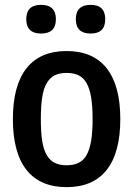

<svg xmlns="http://www.w3.org/2000/svg" viewBox="-20 -760 549 790"><path d="M149 -622Q88 -622 88 -681Q88 -740 149 -740Q210 -740 210 -681Q210 -622 149 -622ZM353 -622Q292 -622 292 -681Q292 -740 353 -740Q413 -740 413 -681Q413 -622 353 -622ZM254 10Q145 10 89 -61Q33 -132 33 -270Q33 -408 89 -479Q145 -550 254 -550Q363 -550 419 -479Q475 -408 475 -270Q475 -132 419 -61Q363 10 254 10ZM254 -80Q283 -80 303.5 -90Q324 -100 336.5 -122.5Q349 -145 355 -181Q361 -217 361 -270Q361 -323 355 -359Q349 -395 336.5 -417.5Q324 -440 303.5 -450Q283 -460 254 -460Q225 -460 205 -450Q185 -440 172 -417.5Q159 -395 153.5 -359Q148 -323 148 -270Q148 -217 153.5 -181Q159 -145 172 -122.5Q185 -100 205 -90Q225 -80 254 -80Z"/></svg>

Font: Encode Sans Compressed
Style: SemiBold
Weight: 600
Designer: Pablo Impallari, Andres Torresi
Foundry: Pablo Impallari, Andres Torresi
Version: Version 1.000; ttfautohint (v1.00) -l 8 -r 50 -G 200 -x 14 -